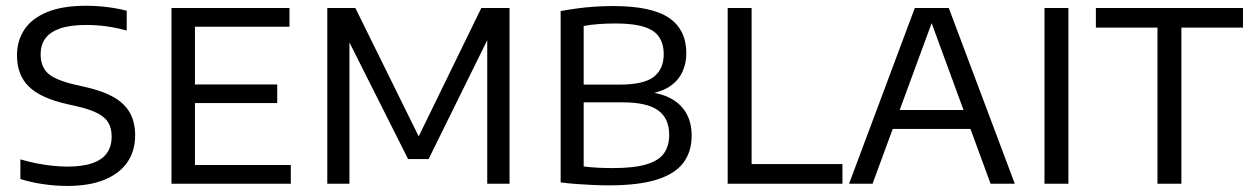

<svg xmlns="http://www.w3.org/2000/svg" viewBox="-20 -622 4236 650"><path d="M207.5 7.5Q168.5 7.5 126.8 1.5Q85 -4.5 49 -16V-82.5Q76 -74.5 103.8 -69Q131.5 -63.5 158 -60.8Q184.5 -58 208 -58Q260 -58 293.2 -69.8Q326.5 -81.5 342.2 -104.2Q358 -127 358 -159.5Q358 -187 347.2 -206Q336.5 -225 310.5 -238.5Q284.5 -252 239 -262.5L207.5 -269.5Q118 -289.5 77.8 -328.8Q37.5 -368 37.5 -434.5Q37.5 -484.5 62.8 -522.2Q88 -560 139.8 -581.2Q191.5 -602.5 271 -602.5Q307 -602.5 343.2 -598Q379.5 -593.5 409 -585.5V-518.5Q375.5 -528 341.2 -532.8Q307 -537.5 272 -537.5Q217 -537.5 183 -525.5Q149 -513.5 133.2 -491.5Q117.5 -469.5 117.5 -438.5Q117.5 -397 141.8 -374.2Q166 -351.5 233 -335.5L264.5 -328.5Q326 -315 364 -293.5Q402 -272 419.8 -240Q437.5 -208 437.5 -164Q437.5 -111.5 411.5 -73.2Q385.5 -35 334.2 -13.8Q283 7.5 207.5 7.5Z M560.5 0V-595H960V-531.5H640V-63.5H964.5V0ZM610.5 -273V-336H918.5V-273Z M1088 0V-595H1183L1405 -145H1390L1609.5 -595H1705V0H1629.5V-526.5H1649.5L1431 -83.5H1361.5L1139 -526H1163V0Z M2041 5.5Q2014 5.5 1986.8 4.2Q1959.5 3 1932.2 1Q1905 -1 1878 -4.5V-584.5Q1904.5 -589.5 1934 -593.5Q1963.5 -597.5 1994.2 -599.5Q2025 -601.5 2056 -601.5Q2186 -601.5 2244.8 -561.5Q2303.5 -521.5 2303.5 -441.5Q2303.5 -407.5 2290.2 -378.8Q2277 -350 2249 -330.5Q2221 -311 2177 -304.5L2178 -310.5Q2224.5 -304.5 2256.2 -285.8Q2288 -267 2304.8 -236Q2321.5 -205 2321.5 -162.5Q2321.5 -108.5 2293.5 -71Q2265.5 -33.5 2203.8 -14Q2142 5.5 2041 5.5ZM2054.5 -53Q2126.5 -53 2168.2 -65.5Q2210 -78 2227.8 -103Q2245.5 -128 2245.5 -165.5Q2245.5 -221 2208.2 -248.2Q2171 -275.5 2088 -275.5H1945.5V-335.5H2075.5Q2160.5 -335.5 2193.8 -362.2Q2227 -389 2227 -438Q2227 -493.5 2189.5 -518Q2152 -542.5 2063.5 -542.5Q2033.5 -542.5 2006.5 -540.5Q1979.5 -538.5 1956 -534V-58.5Q1980.5 -55.5 2004.2 -54.2Q2028 -53 2054.5 -53Z M2443.5 0V-595H2524.5V-66.5H2832V0Z M2854.5 0 3077 -595H3192L3415.5 0H3333.5L3128 -560H3140L2934 0ZM2976.5 -185.5 2995 -249.5H3274L3292 -185.5Z M3516 0V-595H3597V0Z M3898.5 0V-528.5H3690V-595H4188V-528.5H3979.5V0Z"/></svg>

Font: Encode Sans SC
Style: Regular
Weight: 400
Version: Version 3.002